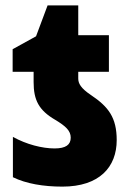

<svg xmlns="http://www.w3.org/2000/svg" viewBox="-20 -684 486 714"><path d="M212 10C350 10 414 -63 414 -163C414 -247 383 -287 319 -330C280 -356 271 -374 271 -392V-417H385V-553H271V-664H157L114 -549L27 -501V-417H105V-379C105 -312 124 -274 186 -238C224 -215 243 -198 243 -172C243 -146 225 -132 183 -132C137 -132 78 -147 28 -175V-25C77 -1 141 10 212 10Z"/></svg>

Font: Noto Sans Condensed Black
Style: Regular
Weight: 900
Width: 3
Designer: Monotype Design Team
Foundry: Monotype Imaging Inc.
Version: Version 2.013